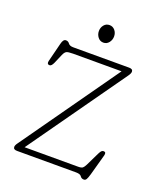

<svg xmlns="http://www.w3.org/2000/svg" viewBox="-111 -615 574 700"><g transform="rotate(20 176.0 -265.0)"><path d="M321 -398 54.5 -22H262.5Q275 -22 279.8 -26Q284.5 -30 289.5 -40L314.5 -91.5Q319.5 -101.5 322.8 -104.2Q326 -107 330.5 -107Q341 -107 337.5 -93.5L315 -12Q310.5 3.5 307 9.2Q303.5 15 297.5 15Q288 15 283.2 7.5Q278.5 0 262 0H33Q18.5 0 18.5 -10.5Q18.5 -17 26 -27L292 -403H104Q84.5 -403 78.2 -399.5Q72 -396 67 -384.5L51.5 -348.5Q45 -334 37.5 -334Q26.5 -334 29.5 -347.5L48 -421Q52.5 -440 63 -440Q72 -440 77.2 -432.5Q82.5 -425 96.5 -425H313.5Q328 -425 328 -414.5Q328 -408 321 -398ZM193.5 -478.5Q180.5 -478.5 172.2 -489Q164 -499.5 164 -513Q164 -526.5 172.2 -536.5Q180.5 -546.5 193.5 -546.5Q206.5 -546.5 214.8 -536.5Q223 -526.5 223 -513Q223 -499.5 214.8 -489Q206.5 -478.5 193.5 -478.5Z"/></g></svg>

Font: Fraunces 144pt SuperSoft Thin
Style: Regular
Weight: 100
Version: Version 1.000;[0bf87f6ff]